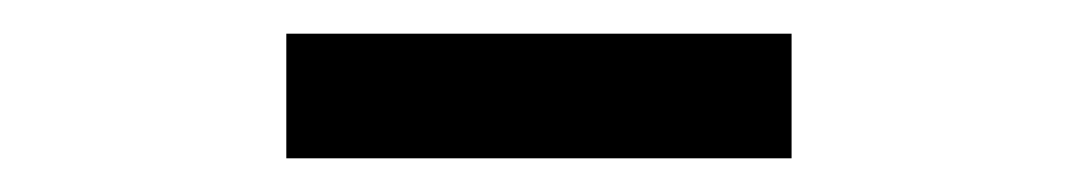

<svg xmlns="http://www.w3.org/2000/svg" viewBox="-20 -737 640 114"><path d="M150 -643V-717H450V-643Z"/></svg>

Font: Iosevka Mono
Style: Regular
Weight: 400
Designer: Belleve Invis
Foundry: Belleve Invis
Version: Version 11.1.1